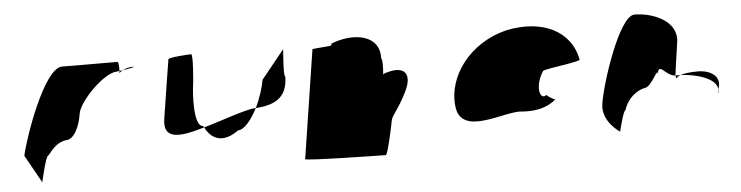

<svg xmlns="http://www.w3.org/2000/svg" viewBox="-40 -734 3479 902"><g transform="rotate(-5 1699.5 -282.5)"><path d="M56 -145 129 -14C128 -6 156 -135 167 -135C178 -142 203 -194 259 -201C295 -201 323 -258 332 -318C341 -378 464 -501 523 -501C523 -501 528 -502 536 -503C537 -520 536 -546 530 -546C530 -546 367 -547 269 -547C184 -547 73 -225 56 -145ZM536 -503C536 -498 535 -494 535 -491C535 -494 542 -500 552 -505C546 -504 541 -504 536 -503ZM552 -505C583 -510 623 -517 596 -517C580 -517 564 -511 552 -505Z M726 -260C710 -158 799 -171 909 -204C908 -206 906 -209 905 -211C859 -211 868 -366 876 -416C877 -424 889 -552 878 -552C868 -552 771 -546 770 -538C770 -538 738 -340 726 -260ZM909 -204C942 -139 1000 -127 1066 -176C1097 -176 1132 -221 1159 -274C1104 -270 1002 -230 909 -204ZM1159 -274H1167C1265 -282 1308 -322 1310 -408C1299 -408 1312 -546 1311 -538L1202 -403C1197 -370 1181 -319 1159 -274Z M1369 -14C1368 -6 1738 0 1748 0C1758 0 1789 -152 1790 -159C1794 -184 1826 -209 1865 -290C1905 -371 1870 -412 1786 -386C1780 -386 1775 -383 1769 -378C1772 -416 1772 -454 1766 -454C1771 -568 1644 -586 1539 -544L1538 -536C1536 -532 1449 -529 1448 -525Z M2094 -196C2113 -52 2328 -160 2403 -148C2462 -144 2518 -152 2564 -191C2556 -193 2522 -212 2525 -217C2495 -188 2471 -257 2519 -330C2535 -340 2702 -358 2694 -368C2668 -506 2533 -570 2364 -535C2189 -493 2075 -341 2094 -196ZM2525 -218V-217ZM2565 -192 2564 -191C2566 -191 2566 -191 2565 -190Z M2782 -149C2770 -68 2854 -14 2854 -14C2853 -6 2877 -112 2888 -112C2907 -171 2951 -200 2986 -208C3022 -208 3060 -314 3052 -261C3063 -331 3087 -256 3136 -254C3140 -281 3148 -346 3158 -409C3173 -510 3053 -556 2969 -556C2898 -556 2797 -250 2782 -149ZM3136 -254C3137 -246 3138 -242 3140 -241C3139 -237 3139 -246 3160 -254ZM3160 -254C3175 -259 3199 -264 3242 -264C3306 -264 3356 -228 3330 -170L3327 -149C3354 -215 3249 -250 3160 -254Z"/></g></svg>

Font: Ampere
Style: ExtIta
Weight: 400
Version: Version 1